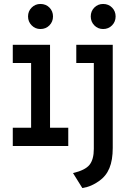

<svg xmlns="http://www.w3.org/2000/svg" viewBox="-20 -737 656 969"><path d="M44.5 0V-92.5H137V-419H44.5V-511H232.5V-92.5H324.5V0ZM395.5 212 348.5 136.5Q410 122 431.8 94.8Q453.5 67.5 453.5 14.5V-419H365V-511H549V9.5Q549 71 532.2 111.5Q515.5 152 479.5 177Q460.5 190.5 440.5 199.2Q420.5 208 395.5 212ZM184 -590.5Q158 -590.5 139.8 -609Q121.5 -627.5 121.5 -654Q121.5 -680.5 139.8 -698.8Q158 -717 184 -717Q211.5 -717 229.5 -698.8Q247.5 -680.5 247.5 -654Q247.5 -627.5 229.5 -609Q211.5 -590.5 184 -590.5ZM500.5 -590.5Q474 -590.5 456 -609Q438 -627.5 438 -654Q438 -680.5 456 -698.8Q474 -717 500.5 -717Q527.5 -717 545.5 -698.8Q563.5 -680.5 563.5 -654Q563.5 -627.5 545.5 -609Q527.5 -590.5 500.5 -590.5Z"/></svg>

Font: Overpass Mono SemiBold
Style: Regular
Weight: 600
Monospace: yes
Designer: Delve Withrington, Dave Bailey
Foundry: Delve Fonts LLC
Version: Version 4.000